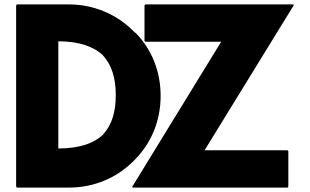

<svg xmlns="http://www.w3.org/2000/svg" viewBox="-20 -842 1404 869"><path d="M447 -234V-233C406 -194 342 -171 249 -170H244V-655H249C340 -654 404 -631 446 -592V-591C487 -547 504 -485 504 -412C504 -339 488 -278 447 -234ZM53 -818V3L57 7H292C406 7 508 -37 583 -112L591 -120C662 -192 707 -291 707 -408C707 -522 665 -620 594 -693H593L584 -701C510 -776 406 -822 292 -822H57ZM1307 -822H638L634 -818V-657L638 -653H981L578 4L581 7H1281L1285 3V-158L1281 -162H906L1310 -819Z"/></svg>

Font: Hussar Woodtype
Style: Bd
Weight: 900
Foundry: Cannot Into Space Fonts
Version: Version 1.07